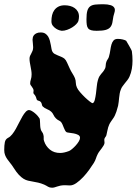

<svg xmlns="http://www.w3.org/2000/svg" viewBox="-36 -834 646 904"><path d="M585 -591.8Q587.9 -571.3 587.9 -547.9Q587.9 -529.3 584.7 -510Q581.5 -490.7 573.2 -472.2Q569.3 -463.9 563.5 -456.5Q557.6 -449.2 551.8 -441.9Q545.9 -434.6 540.8 -427.5Q535.6 -420.4 533.2 -413.1Q529.3 -403.8 527.6 -393.8Q525.9 -383.8 524.9 -374Q523.9 -364.3 522.9 -354.5Q522 -344.7 520 -335.9Q515.6 -318.8 512 -308.3Q508.3 -297.9 504.9 -290.5Q501.5 -283.2 497.1 -277.1Q492.7 -271 486.8 -262.2Q481.4 -254.4 478.5 -248Q475.6 -241.7 473.4 -234.6Q471.2 -227.5 469.5 -218.5Q467.8 -209.5 464.8 -196.8Q463.9 -193.8 462.4 -191.7Q460.9 -189.5 459.2 -187.3Q457.5 -185.1 456.3 -182.1Q455.1 -179.2 455.1 -174.8Q455.1 -171.9 455.6 -168.5Q456.1 -165 456.1 -162.1Q456.1 -156.7 452.4 -150.1Q448.7 -143.6 443.6 -136.7Q438.5 -129.9 433.1 -122.8Q427.7 -115.7 424.8 -109.9Q418.9 -98.6 415.8 -88.4Q412.6 -78.1 405.8 -66.9Q397 -52.7 383.8 -34.4Q370.6 -16.1 355.2 0.2Q339.8 16.6 323.7 27.8Q307.6 39.1 293 39.1Q287.6 39.1 281.7 38.6Q275.9 38.1 270 38.1Q257.3 38.1 248.5 40Q239.7 42 233.2 44.2Q226.6 46.4 220.9 48.1Q215.3 49.8 209 49.8Q203.1 49.8 198.7 48.6Q194.3 47.4 190.4 45.2Q186.5 43 182.1 40.3Q177.7 37.6 171.9 35.2Q156.7 28.8 143.6 25.9Q130.4 22.9 118.7 21Q106.9 19 96.2 16.6Q85.4 14.2 74.7 7.6Q64 1 52.7 -11Q41.5 -22.9 28.8 -43Q20.5 -56.2 12.5 -65.9Q4.4 -75.7 -2 -85Q-8.3 -94.2 -12.2 -104.2Q-16.1 -114.3 -16.1 -127.9Q-16.1 -149.9 -13.2 -164.3Q-10.3 -178.7 2 -185.1Q12.2 -189.9 21.5 -201.7Q30.8 -213.4 38.8 -227.8Q46.9 -242.2 54.4 -257.6Q62 -272.9 69.6 -285.9Q77.1 -298.8 84.7 -307.1Q92.3 -315.4 100.1 -315.9Q106 -315.9 113.5 -311.5Q121.1 -307.1 128.4 -301Q135.7 -294.9 141.6 -288.1Q147.5 -281.2 149.9 -276.9Q151.4 -273.9 151.9 -268.3Q152.3 -262.7 152.6 -255.9Q152.8 -249 153.3 -241Q153.8 -232.9 155.8 -225.1Q157.7 -218.3 162.1 -212.6Q166.5 -207 168 -200.2Q170.4 -192.4 169.7 -184.1Q168.9 -175.8 171.9 -168.9Q179.7 -145.5 199 -129.6Q218.3 -113.8 247.1 -113.8Q265.1 -113.8 289.1 -123Q294.4 -125 303.2 -132.3Q312 -139.6 320.3 -148.7Q328.6 -157.7 334.7 -167.7Q340.8 -177.7 340.8 -185.1Q340.8 -194.3 331.8 -199Q322.8 -203.6 311.5 -205.8Q300.3 -208 290 -209Q279.8 -210 276.9 -211.9Q272.9 -214.8 270 -220.5Q267.1 -226.1 264.4 -232.9Q261.7 -239.7 258.8 -246.6Q255.9 -253.4 252 -258.8Q248 -263.7 241 -266.8Q233.9 -270 227.1 -276.9Q220.2 -283.7 216.1 -292.7Q211.9 -301.8 205.1 -308.1Q197.3 -315.4 185.3 -320.1Q173.3 -324.7 165 -333Q162.1 -335.9 160.9 -343Q159.7 -350.1 155.8 -354Q151.9 -358.4 145.8 -359.6Q139.6 -360.8 138.2 -363.8Q136.7 -364.7 135.3 -370.6Q133.8 -376.5 130.9 -381.8Q128.4 -386.7 124.8 -390.1Q121.1 -393.6 121.1 -397.9Q121.1 -400.4 121.6 -402.6Q122.1 -404.8 122.1 -407.2Q122.1 -412.1 119.6 -416.7Q117.2 -421.4 114 -425.5Q110.8 -429.7 108.4 -433.3Q106 -437 106 -440.9Q106 -450.2 109.4 -460.2Q112.8 -470.2 112.8 -483.9Q112.8 -492.7 111.3 -502.2Q109.9 -511.7 107.9 -521.2Q106 -530.8 104.5 -540Q103 -549.3 103 -558.1Q103 -565.4 105.7 -571.3Q108.4 -577.1 111.6 -582.8Q114.7 -588.4 117.4 -595.2Q120.1 -602.1 120.1 -611.8Q120.1 -621.1 118.7 -630.4Q117.2 -639.6 117.2 -647Q117.2 -652.3 118.7 -658.2Q120.1 -664.1 124.5 -669.2Q128.9 -674.3 136.5 -677.7Q144 -681.2 155.8 -681.2Q168.9 -681.2 177.2 -675.8Q185.5 -670.4 190.7 -661.9Q195.8 -653.3 198.7 -642.6Q201.7 -631.8 203.4 -621.6Q205.1 -611.3 206.8 -602.5Q208.5 -593.8 211.9 -588.9Q215.3 -583.5 221.9 -579.8Q228.5 -576.2 236.6 -573Q244.6 -569.8 252.7 -566.4Q260.7 -563 267.1 -558.1Q274.4 -551.8 279.8 -539.1Q285.2 -526.4 292 -512.2Q297.4 -500 305.2 -487.8Q313 -475.6 316.9 -465.8Q320.8 -455.6 321 -444.1Q321.3 -432.6 326.2 -421.9Q330.1 -412.6 341.1 -399.9Q352.1 -387.2 364 -375.7Q376 -364.3 386.5 -356.2Q397 -348.1 399.9 -348.1Q406.7 -350.1 410.2 -363.3Q413.6 -376.5 415.8 -393.3Q418 -410.2 419.7 -427.5Q421.4 -444.8 424.8 -456.1Q428.2 -468.3 432.1 -474.6Q436 -481 440.2 -485.8Q444.3 -490.7 449 -496.1Q453.6 -501.5 459 -512.2Q461.4 -517.6 461.7 -526.1Q461.9 -534.7 464.8 -543Q467.3 -549.8 471.4 -555.4Q475.6 -561 477.1 -567.9Q481.4 -583 483.4 -597.9Q485.4 -612.8 488.8 -624.5Q492.2 -636.2 498.8 -643.6Q505.4 -650.9 519 -650.9Q529.8 -650.9 540.8 -648.4Q551.8 -646 558.1 -642.1Q558.1 -641.6 562.3 -634.8Q566.4 -627.9 571.5 -619.1Q576.7 -610.4 580.8 -602.3Q585 -594.2 585 -591.8ZM503.9 -793.9Q503.9 -792.5 504.4 -791Q504.9 -789.6 504.9 -787.1Q504.9 -780.3 502.2 -772.5Q499.5 -764.6 498 -757.3Q495.6 -739.7 492.9 -726.8Q490.2 -713.9 482.7 -705.3Q475.1 -696.8 460.4 -692.9Q445.8 -689 418.9 -689Q402.8 -689 393.3 -691.7Q383.8 -694.3 378.9 -700.7Q374 -707 372.6 -717.3Q371.1 -727.5 371.1 -743.2Q371.1 -769 375.2 -783.2Q379.4 -797.4 388.7 -804.2Q397.9 -811 413.3 -812.5Q428.7 -814 451.2 -814Q470.7 -814 485.1 -809.6Q499.5 -805.2 503.9 -793.9ZM333 -734.9Q330.6 -728 322.8 -720Q314.9 -711.9 304 -705.1Q293 -698.2 280 -693.6Q267.1 -689 254.9 -689Q252.4 -689 244.6 -691.2Q236.8 -693.4 228.3 -698.7Q219.7 -704.1 212.9 -712.6Q206.1 -721.2 206.1 -733.9Q206.1 -749 209.2 -762.7Q212.4 -776.4 220 -786.6Q227.5 -796.9 239.5 -803Q251.5 -809.1 269 -809.1Q281.7 -809.1 293.9 -805.9Q306.2 -802.7 315.4 -796.1Q324.7 -789.6 330.3 -779.5Q335.9 -769.5 335.9 -755.9Q335.9 -747.1 333 -734.9Z"/></svg>

Font: Freckle Face
Style: Regular
Weight: 400
Designer: Astigmatic (AOETI)
Foundry: Astigmatic (AOETI)
Version: Version 1.000